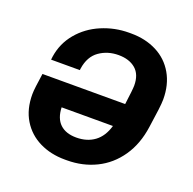

<svg xmlns="http://www.w3.org/2000/svg" viewBox="-125 -823 966 960"><g transform="rotate(20 358.0 -343.0)"><path d="M677 -441Q677 -421 672.5 -385Q668 -349 659 -288Q646 -194 599.5 -126.5Q553 -59 482.5 -24.5Q412 10 328 10H317Q242 10 182 -19.5Q122 -49 87.5 -105.5Q53 -162 53 -241Q53 -258 56.5 -286Q60 -314 66 -354H506Q517 -436 517 -456Q517 -515 483 -544Q449 -573 392 -573Q334 -573 290 -542Q246 -511 236 -445L235 -436H82L84 -453Q95 -526 141.5 -581.5Q188 -637 257.5 -666.5Q327 -696 403 -696H414Q490 -696 550 -665.5Q610 -635 643.5 -577Q677 -519 677 -441ZM486 -230H213Q215 -172 246 -142.5Q277 -113 333 -113Q390 -113 429.5 -142Q469 -171 486 -230Z"/></g></svg>

Font: Chivo
Style: Bold Italic
Weight: 700
Italic angle: -8.05°
Designer: Hector Gatti
Foundry: Omnibus-Type
Version: Version 1.007